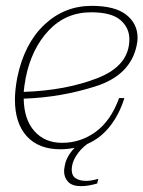

<svg xmlns="http://www.w3.org/2000/svg" viewBox="-20 -500 490 656"><path d="M61 -163Q62 -92 97.5 -52Q133 -12 192 -12Q256 -12 307.5 -50Q359 -88 387 -165H405Q388 -110 356 -69Q324 -28 278 -8Q254 10 239.5 33.5Q225 57 225 80Q225 100 238.5 109Q252 118 274 118Q292 118 316 111L312 127Q281 136 257 136Q227 136 213 121.5Q199 107 199 85Q199 78 201 68Q206 35 235 5Q210 10 186 10Q112 10 71.5 -34.5Q31 -79 31 -160Q31 -192 39 -235Q63 -351 131.5 -415.5Q200 -480 293 -480Q373 -480 411.5 -449.5Q450 -419 450 -371Q450 -359 447 -345Q426 -243 306.5 -205Q187 -167 61 -163ZM422 -366Q422 -405 391.5 -431.5Q361 -458 291 -458Q205 -458 146.5 -396Q88 -334 68 -235Q62 -201 61 -186Q206 -191 314 -233.5Q422 -276 422 -366Z"/></svg>

Font: Taviraj Thin
Style: Italic
Weight: 250
Italic angle: -12°
Designer: Katatrad Team
Foundry: CadsonDemak
Version: Version 1.001